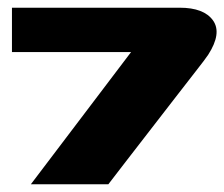

<svg xmlns="http://www.w3.org/2000/svg" viewBox="-20 -478 582 498"><path d="M60 0 320 -343H11V-458H446Q509 -458 532.5 -425Q556 -392 520 -336Q512 -324 488 -293.5Q464 -263 432.5 -222Q401 -181 367.5 -138Q334 -95 306 -58.5Q278 -22 261 0Z"/></svg>

Font: Genos Thin Black
Style: Regular
Weight: 900
Version: Version 1.010